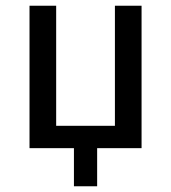

<svg xmlns="http://www.w3.org/2000/svg" viewBox="-20 -517 597 670"><path d="M238 133V0H83V-497H176V-78H381V-497H474V0H319V133Z"/></svg>

Font: Nunito Sans 7pt Condensed Medium
Style: Regular
Weight: 500
Width: 3
Designer: Vernon Adams
Foundry: Vernon Adams
Version: Version 3.101;gftools[0.9.27]